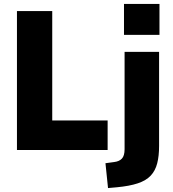

<svg xmlns="http://www.w3.org/2000/svg" viewBox="-20 -761 876 974"><path d="M66 0V-705H245V-150H526V0ZM609 -584V-741H789V-584ZM528 193 515 67 559 61Q585 58 598.5 43.5Q612 29 612 -4V-498H787V-20Q787 30 777.5 67.5Q768 105 744.5 130Q721 155 679 169Q637 183 573 189Z"/></svg>

Font: Nunito Sans 10pt SemiCondensed Black
Style: Regular
Weight: 900
Width: 4
Designer: Vernon Adams
Foundry: Vernon Adams
Version: Version 3.101;gftools[0.9.27]